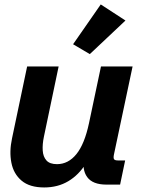

<svg xmlns="http://www.w3.org/2000/svg" viewBox="-20 -824 637 857"><path d="M177.2 12.7Q112.3 12.7 76.4 -17.6Q40.5 -47.9 30.8 -97.7Q21 -147.5 33.7 -206.5L101.1 -527.3H241.7L175.8 -212.9Q168.9 -179.7 170.7 -152.1Q172.4 -124.5 187.3 -107.9Q202.1 -91.3 234.4 -91.3Q284.7 -91.3 321 -136Q357.4 -180.7 377.4 -274.9L430.7 -527.3H571.8L488.8 -135.3Q485.4 -119.6 488.8 -113.8Q492.2 -107.9 505.9 -107.9H538.6L516.1 0H455.1Q393.6 0 369.1 -33.7Q344.7 -67.4 356.9 -124L362.8 -151.9L363.3 -94.2Q332 -43.5 285.2 -15.4Q238.3 12.7 177.2 12.7ZM380.9 -582.5 306.2 -626.5 429.7 -804.2 540 -732.4Z"/></svg>

Font: Schibsted Grotesk
Style: Bold Italic
Weight: 700
Italic angle: -12°
Designer: Bakken & Baeck AS, Henrik Kongsvoll
Foundry: Schibsted ASA
Version: Version 1.100;gftools[0.9.25]